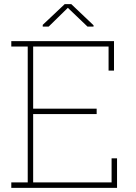

<svg xmlns="http://www.w3.org/2000/svg" viewBox="-20 -910 660 930"><path d="M34.7 0V-26.4H114.3V-684.6H34.7V-710.9H532.2V-567.9H505.9V-684.6H140.6V-383.8H448.2V-357.4H140.6V-26.4H520.5V-143.1H546.9V0ZM187 -781.2V-789.6L293.5 -890.1H325.2L433.1 -787.6V-781.2H403.8L308.6 -872.1L215.8 -781.2Z"/></svg>

Font: Roboto Slab Thin
Style: Regular
Weight: 100
Designer: Google
Version: Version 2.000; ttfautohint (v1.8.1.43-b0c9)